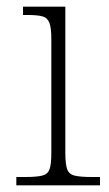

<svg xmlns="http://www.w3.org/2000/svg" viewBox="-20 -556 328 576"><path d="M29 0V-25H56Q89 -25 106 -29Q123 -33 128.5 -48Q134 -63 134 -97V-439Q134 -473 128 -488Q122 -503 107 -507Q92 -511 64 -511H49V-536H176V-98Q176 -64 181.5 -48.5Q187 -33 204.5 -29Q222 -25 255 -25H280V0Z"/></svg>

Font: Noto Serif Thai ExtraLight
Style: Regular
Weight: 250
Version: Version 2.001